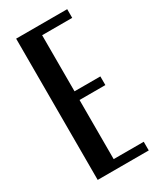

<svg xmlns="http://www.w3.org/2000/svg" viewBox="-180 -762 687 824"><g transform="rotate(-30 163.0 -350.0)"><path d="M302 -700V-657H153V-379H281V-336H153V-43H302V0H49V-700Z"/></g></svg>

Font: Moniqa Paragraph
Style: Bold
Weight: 700
Designer: Rajesh Rajput
Foundry: Rajesh Rajput
Version: Version 1.000